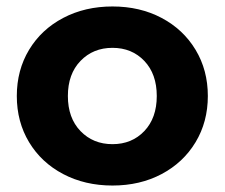

<svg xmlns="http://www.w3.org/2000/svg" viewBox="-20 -566 695 594"><path d="M32 -269Q32 -349 70 -412Q108 -475 175.5 -510.5Q243 -546 328 -546Q413 -546 480 -510.5Q547 -475 585 -412Q623 -349 623 -269Q623 -189 585 -126Q547 -63 480 -27.5Q413 8 328 8Q243 8 175.5 -27.5Q108 -63 70 -126Q32 -189 32 -269ZM465 -269Q465 -337 426.5 -377.5Q388 -418 328 -418Q268 -418 229 -377.5Q190 -337 190 -269Q190 -201 229 -160.5Q268 -120 328 -120Q388 -120 426.5 -160.5Q465 -201 465 -269Z"/></svg>

Font: Montserrat Alternates
Style: Bold
Weight: 700
Designer: Julieta Ulanovsky
Foundry: Julieta Ulanovsky
Version: Version 7.200